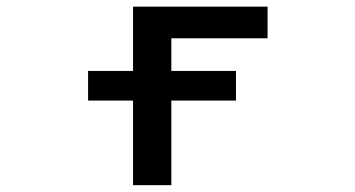

<svg xmlns="http://www.w3.org/2000/svg" viewBox="-20 -542 1040 563"><path d="M238.3 -247.1V-334H370.1V-522.5H764.6V-429.7H482.4V-334H671.9V-247.1H482.4V1H370.1V-247.1Z"/></svg>

Font: Gen Shin Gothic Monospace Medium
Style: Regular
Weight: 500
Designer: [Source Han Sans]
Ryoko NISHIZUKA  (kana & ideographs); Paul D. Hunt (Latin, Greek & Cyrillic); Wenlong ZHANG  (bopomofo
Version: Version 1.002.20150607